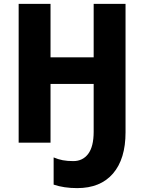

<svg xmlns="http://www.w3.org/2000/svg" viewBox="-20 -734 742 988"><path d="M626 -53Q626 84 561.5 159Q497 234 377 234Q309 234 256 216V76Q279 86 303 90.5Q327 95 357 95Q406 95 434 57.5Q462 20 462 -56V-302H240V0H76V-714H240V-439H462V-714H626Z"/></svg>

Font: Noto Sans SemiCondensed ExtraBold
Style: Regular
Weight: 800
Width: 4
Designer: Monotype Design Team
Foundry: Monotype Imaging Inc.
Version: Version 2.013; ttfautohint (v1.8.4.7-5d5b)